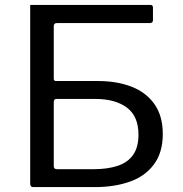

<svg xmlns="http://www.w3.org/2000/svg" viewBox="-20 -762 745 782"><path d="M379 -432Q456 -432 515.5 -409Q575 -386 609 -338Q643 -290 643 -216Q643 -141 607 -92.5Q571 -44 508.5 -22Q446 0 367 0H115Q103 0 103 -14V-742H593Q603 -742 603 -731V-680Q603 -668 590 -668H212Q199 -668 199 -656V-441Q199 -432 208 -432ZM363 -73Q418 -73 459 -86.5Q500 -100 522 -131Q544 -162 544 -213Q544 -289 496.5 -324Q449 -359 369 -359H209Q199 -359 199 -345V-85Q199 -73 212 -73Z"/></svg>

Font: Libre Franklin
Style: Regular
Weight: 400
Designer: Pablo Impallari, Rodrigo Fuenzalida, Nhung Nguyen
Foundry: Impallari Type
Version: Version 3.000